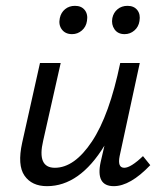

<svg xmlns="http://www.w3.org/2000/svg" viewBox="-20 -632 559 658"><path d="M227 -515Q204 -515 192 -531Q180 -547 185 -570Q189 -589 203 -600.5Q217 -612 237 -612Q259 -612 270.5 -597.5Q282 -583 278 -560Q275 -540 260.5 -527.5Q246 -515 227 -515ZM407 -515Q384 -515 372.5 -531.5Q361 -548 365 -570Q369 -589 383 -600.5Q397 -612 417 -612Q439 -612 450.5 -597.5Q462 -583 458 -560Q455 -540 440.5 -527.5Q426 -515 407 -515ZM470 -97 495 -66Q426 6 370 6Q307 6 325 -77L338 -133Q253 6 141 6Q89 6 64 -30Q39 -66 56 -143L117 -416H188L128 -150Q106 -57 168 -57Q235 -57 295 -147Q355 -237 392 -416H459L390 -97Q382 -57 406 -57Q428 -57 470 -97Z"/></svg>

Font: EauTestInfant Medium
Style: Italic
Weight: 500
Italic angle: -12°
Designer: Christian Thalmann (Catharsis Fonts)
Version: Version 0.001;PS 000.001;hotconv 1.0.88;makeotf.lib2.5.64775